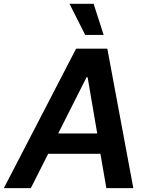

<svg xmlns="http://www.w3.org/2000/svg" viewBox="-41 -981 785 1001"><path d="M119.7 0 210.2 -179.3H482.6L513.5 0H654.1L518.5 -727.3H355.8L-21 0ZM262.4 -285.2 410.2 -578.1H415.8L465.9 -285.2ZM321.4 -961.3 403.1 -799H499.3L447.1 -961.3Z"/></svg>

Font: Margiela Sans Semi Bold
Style: Italic
Weight: 600
Italic angle: -9.39999°
Designer: Stefan Endress, Andreas Faust
Version: Version 1.100;FEAKit 1.0